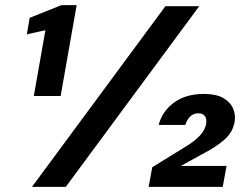

<svg xmlns="http://www.w3.org/2000/svg" viewBox="-20 -724 964 744"><path d="M111 -352 156 -607 84 -591 95 -655 218 -704H277L215 -352ZM104 0 621 -700H752L235 0ZM556 0 570 -76 703 -158Q734 -177 754 -198Q774 -219 779 -244Q782 -264 773.5 -274.5Q765 -285 749 -285Q730 -285 717.5 -273Q705 -261 698 -240H595Q608 -292 653.5 -326Q699 -360 771 -360Q817 -360 844.5 -344.5Q872 -329 883 -304Q894 -279 889 -251Q882 -212 850.5 -183.5Q819 -155 757 -123L681 -81H858L843 0Z"/></svg>

Font: DM Sans 28pt
Style: Bold Italic
Weight: 700
Italic angle: -10°
Version: Version 4.004;gftools[0.9.30]